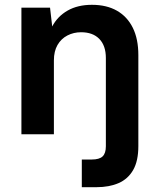

<svg xmlns="http://www.w3.org/2000/svg" viewBox="-20 -558 649 798"><path d="M69 0V-526H188L197 -448Q219 -490 261 -514Q303 -538 362 -538Q423 -538 466 -513.5Q509 -489 532 -442.5Q555 -396 555 -329V49Q555 111 533.5 148.5Q512 186 473 203Q434 220 381 220H320V105H361Q393 105 406.5 92Q420 79 420 50V-317Q420 -368 393 -396Q366 -424 317 -424Q286 -424 260 -410.5Q234 -397 219 -371Q204 -345 204 -307V0Z"/></svg>

Font: DM Sans 9pt
Style: Bold
Weight: 700
Version: Version 4.004;gftools[0.9.30]